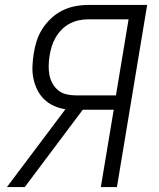

<svg xmlns="http://www.w3.org/2000/svg" viewBox="-20 -755 640 775"><path d="M8 0 244 -314Q219 -318 197 -328Q175 -338 158 -354.5Q141 -371 130.5 -392.5Q120 -414 115 -437.5Q110 -461 111 -487Q112 -513 116 -538Q120 -564 128 -589.5Q136 -615 151 -638.5Q166 -662 187 -681.5Q208 -701 232.5 -713Q257 -725 283.5 -730Q310 -735 336 -735H574L452 0H387L439 -312H314L80 0ZM285 -370H448L499 -677H336Q317 -677 298 -673Q279 -669 261 -659.5Q243 -650 228.5 -635Q214 -620 204 -602.5Q194 -585 188.5 -566.5Q183 -548 180 -529Q177 -510 176.5 -490.5Q176 -471 179.5 -452.5Q183 -434 192 -418Q201 -402 215 -390.5Q229 -379 247.5 -374.5Q266 -370 285 -370Z"/></svg>

Font: Iosevka Curly LtExObl
Style: Regular
Weight: 300
Width: 7
Italic angle: -9°
Monospace: yes
Designer: Belleve Invis
Foundry: Belleve Invis
Version: Version 11.1.0; ttfautohint (v1.8.3)